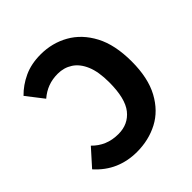

<svg xmlns="http://www.w3.org/2000/svg" viewBox="-182 -799 946 946"><g transform="rotate(-45 291.0 -326.0)"><path d="M239 12Q175 12 120.5 -11.5Q66 -35 22 -84L100 -171Q126 -144 160 -129.5Q194 -115 237 -115Q305 -115 345 -165Q385 -215 385 -328Q385 -401 365.5 -447Q346 -493 312 -515Q278 -537 235 -537Q198 -537 167 -525.5Q136 -514 108 -490L39 -579Q76 -617 126.5 -640.5Q177 -664 243 -664Q323 -664 389.5 -626.5Q456 -589 496 -513.5Q536 -438 536 -322Q536 -207 495.5 -132.5Q455 -58 388 -23Q321 12 239 12Z"/></g></svg>

Font: Source Sans 3
Style: Bold
Weight: 700
Designer: Paul D. Hunt
Foundry: Adobe
Version: Version 3.052;hotconv 1.1.0;makeotfexe 2.6.0